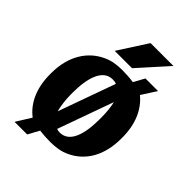

<svg xmlns="http://www.w3.org/2000/svg" viewBox="-235 -856 1033 1033"><g transform="rotate(45 282.0 -339.5)"><path d="M24 -247C24 -144 60 -64 123 -16L70 69H166L201 5C226 8 254 10 283 10C324 10 361 4 393 -11C484 -52 540 -142 540 -272V-282C540 -384 504 -462 445 -510L499 -594H403L369 -532C343 -536 313 -538 282 -538C241 -538 205 -532 173 -517C82 -476 24 -385 24 -256ZM180 -250V-264C180 -376 208 -466 282 -466C292 -466 302 -465 311 -461L194 -135C186 -167 180 -207 180 -250ZM181 -582H313L462 -748H288ZM259 -66 373 -384C380 -354 384 -319 384 -278V-264C384 -150 357 -62 283 -62C274 -62 268 -63 259 -66Z"/></g></svg>

Font: Aerodynamic
Style: Bd
Weight: 500
Designer: Google
Version: Version 2.000980; 2014